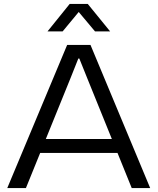

<svg xmlns="http://www.w3.org/2000/svg" viewBox="-20 -958 803 978"><path d="M17 0 322 -729H441L745 0H651L423 -563L384 -660H379L340 -562L112 0ZM175 -179 197 -250H566L587 -179ZM222 -798 335 -938H427L541 -798H464L381 -897L299 -798Z"/></svg>

Font: Mona Sans SemiExpanded
Style: Regular
Weight: 400
Width: 6
Designer: Deni Anggara
Foundry: GitHub
Version: Version 2.000